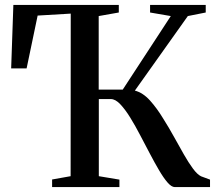

<svg xmlns="http://www.w3.org/2000/svg" viewBox="-20 -763 884 783"><path d="M192.5 0V-31L268 -44.5L268.5 -707.5L133.5 -699.5L88.5 -484H25.5L34.5 -743H464.5V-712L382.5 -697.5V-397.5H480.5L676.5 -697.5L592 -712V-743H819V-712L746 -697.5L530 -393.5Q563 -385 591.8 -353Q620.5 -321 645.5 -279.5Q668 -244 689 -206Q710 -168 729.5 -133.8Q749 -99.5 766.8 -75.5Q784.5 -51.5 800 -44L836.5 -30.5V0H693Q679.5 0 663.2 -18.8Q647 -37.5 628.8 -68.5Q610.5 -99.5 591 -136.8Q571.5 -174 552 -211Q531.5 -250.5 510.8 -284Q490 -317.5 470.2 -338.2Q450.5 -359 432 -359H383V-44.5L467 -30.5V0Z"/></svg>

Font: Merriweather 96pt Medium
Style: Regular
Weight: 500
Version: Version 2.100